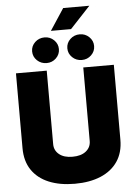

<svg xmlns="http://www.w3.org/2000/svg" viewBox="-69 -1168 861 1227"><g transform="rotate(-5 361.0 -554.5)"><path d="M478.7 -727.3H674.7V-247.2Q674.7 -164.1 635.8 -107.1Q596.9 -50.1 526.5 -20.8Q456 8.5 360.8 8.5Q264.9 8.5 194.4 -20.8Q123.9 -50.1 85.4 -107.1Q46.9 -164.1 46.9 -247.2V-727.3H244.3V-255.7Q244.3 -215.2 275.4 -190Q306.5 -164.8 360.8 -164.8Q416.2 -164.8 447.4 -190Q478.7 -215.2 478.7 -255.7ZM248.6 -775.6Q212.4 -775.6 187.1 -799.7Q161.9 -823.9 161.9 -858Q161.9 -892 187.1 -916.2Q212.4 -940.3 248.6 -940.3Q283.7 -940.3 308.8 -916.2Q333.8 -892 333.8 -858Q333.8 -823.9 308.8 -799.7Q283.7 -775.6 248.6 -775.6ZM474.4 -775.6Q438.2 -775.6 413 -799.7Q387.8 -823.9 387.8 -858Q387.8 -892 413 -916.2Q438.2 -940.3 474.4 -940.3Q509.6 -940.3 534.6 -916.2Q559.7 -892 559.7 -858Q559.7 -823.9 534.6 -799.7Q509.6 -775.6 474.4 -775.6ZM293 -978.3 383.9 -1116.8H551.5L422.2 -978.3Z"/></g></svg>

Font: Inter UI Black
Style: Regular
Weight: 900
Designer: Rasmus Andersson
Foundry: rsms
Version: 3.2;8d6f07862